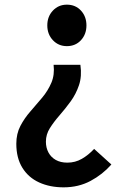

<svg xmlns="http://www.w3.org/2000/svg" viewBox="-20 -589 543 824"><path d="M253 215Q194 215 148 194Q102 173 76 131Q50 89 50 28Q50 -15 67.5 -48.5Q85 -82 111 -111.5Q137 -141 161.5 -170.5Q186 -200 200.5 -234Q215 -268 210 -311H325Q332 -262 319 -223.5Q306 -185 283 -153.5Q260 -122 235.5 -94Q211 -66 194 -39Q177 -12 177 19Q177 45 188 65.5Q199 86 219.5 97.5Q240 109 269 109Q303 109 331.5 92.5Q360 76 384 50L458 117Q420 160 368.5 187.5Q317 215 253 215ZM267 -391Q231 -391 207 -416.5Q183 -442 183 -480Q183 -518 207 -543.5Q231 -569 267 -569Q304 -569 327.5 -543.5Q351 -518 351 -480Q351 -442 327.5 -416.5Q304 -391 267 -391Z"/></svg>

Font: Noto Sans HK Thin SemiBold
Style: Regular
Weight: 600
Version: Version 2.004-H2;hotconv 1.0.118;makeotfexe 2.5.65603